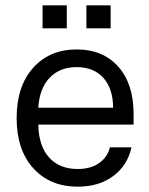

<svg xmlns="http://www.w3.org/2000/svg" viewBox="-20 -697 564 727"><path d="M273.9 9.8Q169.4 9.8 106.2 -59.8Q43 -129.4 43 -250Q43 -370.1 105.2 -439.9Q167.5 -509.8 271 -509.8Q369.6 -509.8 427.7 -444.8Q485.8 -379.9 485.8 -266.1V-225.1H125Q126.5 -144.5 165.8 -100.8Q205.1 -57.1 273.9 -57.1Q325.2 -57.1 356.7 -80.6Q388.2 -104 396 -139.2H478Q462.9 -70.8 408.9 -30.5Q355 9.8 273.9 9.8ZM125 -289.1H408.2Q408.2 -360.8 371.6 -401.9Q335 -442.9 270 -442.9Q206.5 -442.9 168 -402.6Q129.4 -362.3 125 -289.1ZM141.1 -589.8V-676.8H232.9V-589.8ZM307.1 -589.8V-676.8H398.9V-589.8Z"/></svg>

Font: TASA Orbiter Deck
Style: Regular
Weight: 400
Designer: Weizhong Zhang
Version: Version 1.000;Glyphs 3.1.2 (3151)